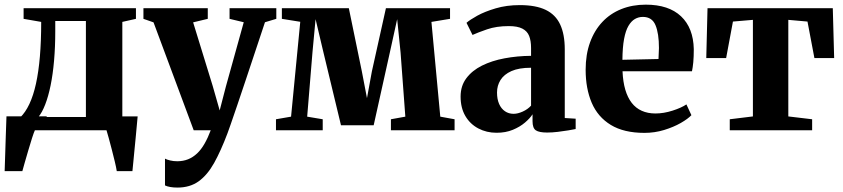

<svg xmlns="http://www.w3.org/2000/svg" viewBox="-22 -574 3714 846"><path d="M46 0V-54L66.5 -56Q90 -78.5 107.5 -115.8Q125 -153 136.5 -205.2Q148 -257.5 153.8 -325.5Q159.5 -393.5 159.5 -477.5L82 -491V-538H577V-491L517 -477.5V0ZM147 -58.5H356.5V-481.5H221.5V-436.5Q221.5 -367 216.2 -306.8Q211 -246.5 201 -197.8Q191 -149 177.2 -113.5Q163.5 -78 147 -58.5ZM-1.5 180Q-0.5 149 0.8 108.8Q2 68.5 3.5 24.5Q5 -19.5 6.5 -61.5H185L132.5 -2Q127 10 119 35Q111 60 102.5 89.2Q94 118.5 86.8 143.2Q79.5 168 76.5 180ZM492.5 180Q490 163.5 483.8 137.8Q477.5 112 470.5 84.5Q463.5 57 457 33.8Q450.5 10.5 447 -1L416.5 -61H584.5Q583 -45.5 580.8 -20.8Q578.5 4 575.8 33Q573 62 570.2 90.5Q567.5 119 565.2 142.5Q563 166 561.5 180Z M760 252.5Q742.5 252.5 728.2 250Q714 247.5 705 243V125Q713 129.5 727.8 133Q742.5 136.5 759 136.5Q785 136.5 806.8 127.8Q828.5 119 846.5 102Q864.5 85 879.2 59.2Q894 33.5 906.5 0H831.5L654.5 -475.5L610 -491V-538H893.5V-491L829 -475.5L915 -196L946 -87.5L973.5 -193.5L1052 -476L989.5 -491V-538H1195.5V-491L1145.5 -476Q1125.5 -415.5 1103.5 -349.8Q1081.5 -284 1061 -222.2Q1040.5 -160.5 1023.2 -109.8Q1006 -59 994.5 -26.2Q983 6.5 980.5 13Q951.5 90 921.8 143.5Q892 197 853.5 224.8Q815 252.5 760 252.5Z M1194 0V-48.5L1260.5 -60L1301 -478L1220 -491V-538H1515L1572.5 -259L1595 -141.5L1616.5 -259L1678.5 -538H1961V-491L1879 -477.5L1918 -60L1981 -48.5V0H1700.5V-48.5L1764 -60L1743 -343L1728 -489.5L1696 -344L1624.5 -22H1480.5L1402.5 -346L1368.5 -489.5L1355 -345.5L1331.5 -60L1400 -48.5V0Z M2166 11Q2122 11 2085.8 -8Q2049.5 -27 2028.5 -62.8Q2007.5 -98.5 2007.5 -148.5Q2007.5 -195.5 2032.8 -229.2Q2058 -263 2101.5 -284.8Q2145 -306.5 2201 -317Q2257 -327.5 2318 -328V-362.5Q2318 -394.5 2309.5 -415.8Q2301 -437 2279.5 -448Q2258 -459 2220 -459Q2165.5 -459 2124.2 -444.8Q2083 -430.5 2060 -420L2033.5 -473.5Q2048 -486.5 2081 -504.8Q2114 -523 2162 -537.2Q2210 -551.5 2268.5 -551.5Q2339 -551.5 2382.5 -530.5Q2426 -509.5 2446.2 -466.2Q2466.5 -423 2466.5 -356.5V-54L2514.5 -51V-5.5Q2503.5 -3 2482 0.5Q2460.5 4 2435.8 7Q2411 10 2389 10Q2353.5 10 2339 0.2Q2324.5 -9.5 2324.5 -40V-70.5Q2313.5 -53 2291.2 -34Q2269 -15 2237.5 -2Q2206 11 2166 11ZM2241 -72.5Q2259.5 -72.5 2281.5 -82.5Q2303.5 -92.5 2318 -108.5V-275.5Q2264.5 -275.5 2231.5 -260.8Q2198.5 -246 2183.2 -221.2Q2168 -196.5 2168 -166.5Q2168 -137 2177.2 -116Q2186.5 -95 2203 -83.8Q2219.5 -72.5 2241 -72.5Z M2817.5 11.5Q2727 11.5 2669.5 -23.5Q2612 -58.5 2585.2 -121.2Q2558.5 -184 2558.5 -266.5Q2558.5 -334 2577.8 -387Q2597 -440 2632 -477.2Q2667 -514.5 2715.8 -534Q2764.5 -553.5 2823.5 -553.5Q2924.5 -553.5 2978.8 -502.2Q3033 -451 3035 -357.5Q3035 -324 3032.8 -300Q3030.5 -276 3027 -260H2721Q2723 -213.5 2733.2 -178.8Q2743.5 -144 2761.5 -120.8Q2779.5 -97.5 2805.8 -85.8Q2832 -74 2866 -74Q2902.5 -74 2941.5 -86.5Q2980.5 -99 3002.5 -114L3024.5 -66.5Q3009.5 -50.5 2977.8 -32.2Q2946 -14 2904.2 -1.2Q2862.5 11.5 2817.5 11.5ZM2720.5 -310.5 2879.5 -314Q2880 -326 2880.5 -338Q2881 -350 2881.5 -362.5Q2881.5 -427 2866.2 -463.2Q2851 -499.5 2810.5 -499.5Q2791.5 -499.5 2775.5 -490.2Q2759.5 -481 2747 -459.8Q2734.5 -438.5 2727.8 -402Q2721 -365.5 2720.5 -310.5Z M3193.5 0V-48.5L3295.5 -61V-486.5L3207.5 -479L3177.5 -318H3090L3095.5 -538H3647.5L3653.5 -318H3566.5L3536 -479L3451.5 -486.5V-61L3556.5 -48.5V0Z"/></svg>

Font: Merriweather 60pt ExtraBold
Style: Regular
Weight: 800
Version: Version 2.100